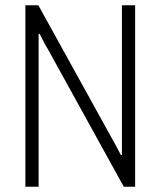

<svg xmlns="http://www.w3.org/2000/svg" viewBox="-20 -706 607 726"><path d="M76 0V-686H125L408 -174Q412 -168 417 -158Q422 -148 427.5 -138Q433 -128 437 -120H441Q441 -134 441 -151Q441 -168 441 -180V-686H491V0H448L160 -522Q155 -529 146 -546.5Q137 -564 130 -578H126Q126 -563 126 -545Q126 -527 126 -516V0Z"/></svg>

Font: Archivo Condensed Thin
Style: Regular
Weight: 250
Width: 3
Designer: Hector Gatti
Foundry: Omnibus-Type
Version: Version 2.001